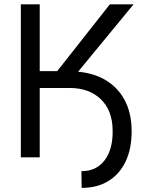

<svg xmlns="http://www.w3.org/2000/svg" viewBox="-20 -748 702 913"><path d="M206.1 -329.6V-408.7H311.5Q402.8 -408.7 468.8 -374.5Q534.7 -340.3 570.3 -276.6Q606 -212.9 606 -124Q606 -40 577.1 20.3Q548.3 80.6 495.1 113Q441.9 145.5 368.2 145.5L367.2 65.9Q438 66.4 477.8 13.7Q517.6 -39.1 515.6 -129.9Q514.2 -224.1 458.7 -276.9Q403.3 -329.6 311.5 -329.6ZM79.1 0V-727.5H168.9V-409.7H252L502.4 -727.5H615.2L287.6 -329.6H168.9V0Z"/></svg>

Font: Inter 24pt
Style: Regular
Weight: 400
Designer: Rasmus Andersson
Foundry: rsms
Version: Version 4.001;git-66647c0bb